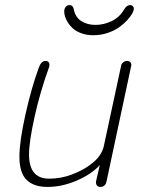

<svg xmlns="http://www.w3.org/2000/svg" viewBox="-20 -736 584 762"><path d="M350.1 -596.2Q324.2 -596.2 303.5 -603.8Q282.7 -611.3 270.3 -622.3Q257.8 -633.3 249.5 -646.7Q241.2 -660.2 238 -670.9Q234.9 -681.6 234.9 -689.9Q234.9 -701.2 240.7 -708.5Q246.6 -715.8 255.9 -715.8Q269.5 -715.8 272.9 -699.2Q278.3 -668.5 302 -652.8Q325.7 -637.2 358.9 -637.2Q392.6 -637.2 423.8 -652.6Q455.1 -668 473.1 -699.2Q482.9 -715.8 497.1 -715.8Q502.9 -715.8 507.1 -711.7Q511.2 -707.5 511.2 -701.2Q511.2 -694.3 504.6 -682.1Q498 -669.9 484.1 -655Q470.2 -640.1 451.7 -627Q433.1 -613.8 406.2 -605Q379.4 -596.2 350.1 -596.2ZM168.9 5.9Q113.3 5.9 85.2 -22.5Q57.1 -50.8 57.1 -113.8Q57.1 -174.3 80.8 -280.8Q104.5 -387.2 133.8 -466.8Q143.1 -494.1 160.2 -494.1Q170.9 -494.1 174.6 -486.8Q178.2 -479.5 173.8 -466.8Q139.2 -371.6 117.2 -272.2Q95.2 -172.9 95.2 -123Q95.2 -26.9 174.8 -26.9Q221.7 -26.9 264.9 -43.2Q308.1 -59.6 337.9 -82Q385.3 -116.2 393.1 -161.1L460.9 -476.1Q462.4 -483.4 469.5 -488.8Q476.6 -494.1 484.9 -494.1Q492.2 -494.1 497.3 -488.8Q502.4 -483.4 501 -476.1L402.8 -16.1Q397.9 5.9 377.9 5.9Q368.2 5.9 363.8 -1.2Q359.4 -8.3 361.8 -19L376 -81.1Q344.7 -45.4 285.6 -19.8Q226.6 5.9 168.9 5.9Z"/></svg>

Font: Comic Neue Light
Style: Italic
Weight: 300
Italic angle: -12°
Designer: Craig Rozynski
Foundry: Craig Rozynski
Version: Version 2.003;hotconv 1.0.109;makeotfexe 2.5.65596